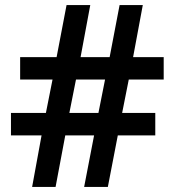

<svg xmlns="http://www.w3.org/2000/svg" viewBox="-20 -733 686 753"><path d="M485 -421H622V-509H502L540 -713H449L410 -509H296L334 -713H241L202 -509H59V-421H186L160 -290H23V-202H143L106 0H198L236 -202H349L310 0H403L442 -202H589V-290H459ZM252 -290 278 -421H392L366 -290Z"/></svg>

Font: Noto Sans Arabic SemBd
Style: Regular
Weight: 600
Designer: Monotype Design Team, Nadine Chahine, Nizar Qandah and Khaled Hosny
Foundry: Monotype Imaging Inc.
Version: Version 2.012